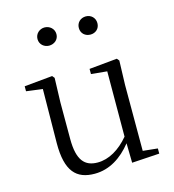

<svg xmlns="http://www.w3.org/2000/svg" viewBox="-114 -860 877 969"><g transform="rotate(-15 324.0 -375.5)"><path d="M207 -670C233 -670 257 -688 257 -717C257 -746 233 -765 207 -765C182 -765 158 -746 158 -717C158 -688 182 -670 207 -670ZM423 -670C449 -670 471 -688 471 -717C471 -746 449 -765 423 -765C396 -765 374 -746 374 -717C374 -688 396 -670 423 -670ZM458 9 602 0V-27L525 -35V-379L529 -506L519 -518L373 -504V-477L456 -469L455 -128C407 -71 350 -37 291 -37C224 -37 187 -76 187 -187V-379L191 -506L181 -518L34 -504V-478L119 -467L116 -185C115 -37 167 14 262 14C340 14 405 -29 456 -93Z"/></g></svg>

Font: Noto Serif HK Light
Style: Regular
Weight: 300
Designer: Ryoko NISHIZUKA 西塚涼子 (kana & ideographs); Frank Grießhammer (Latin, Greek & Cyrillic); Wenlong ZHANG 张文龙 (bopomofo); San
Foundry: Adobe
Version: Version 2.001;hotconv 1.1.0;makeotfexe 2.6.0